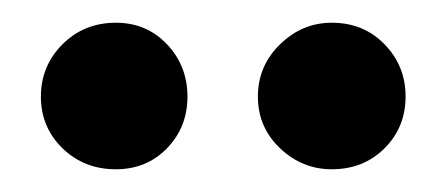

<svg xmlns="http://www.w3.org/2000/svg" viewBox="-20 -752 393 169"><path d="M82 -732Q109 -732 127 -713Q145 -694 145 -667Q145 -640 127 -621.5Q109 -603 82 -603Q54 -603 35 -621.5Q16 -640 16 -667Q16 -694 35 -713Q54 -732 82 -732ZM272 -732Q300 -732 318.5 -713Q337 -694 337 -667Q337 -640 318.5 -621.5Q300 -603 272 -603Q246 -603 226.5 -621.5Q207 -640 207 -667Q207 -694 226.5 -713Q246 -732 272 -732Z"/></svg>

Font: Palanquin Dark
Style: Regular
Weight: 400
Designer: Pria Ravichandran
Version: Version 1.000